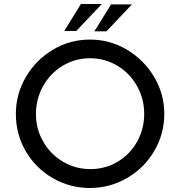

<svg xmlns="http://www.w3.org/2000/svg" viewBox="-20 -928 897 956"><path d="M428 -731Q527 -731 612 -680.5Q697 -630 747.5 -545Q798 -460 798 -361Q798 -261 748 -176Q698 -91 612.5 -41.5Q527 8 428 8Q328 8 243 -41Q158 -90 108.5 -174.5Q59 -259 59 -361Q59 -460 109 -545Q159 -630 243.5 -680.5Q328 -731 428 -731ZM430 -86Q504 -86 565.5 -122.5Q627 -159 662.5 -222.5Q698 -286 698 -361Q698 -436 662 -500Q626 -564 564 -601Q502 -638 428 -638Q354 -638 292 -600.5Q230 -563 194.5 -499Q159 -435 159 -360Q159 -286 195 -223Q231 -160 293.5 -123Q356 -86 430 -86ZM360 -774H300L383 -908H487ZM510 -772H450L533 -906H637Z"/></svg>

Font: Josefin Sans
Style: Regular
Weight: 400
Designer: Santiago Orozco
Foundry: Typemade
Version: Version 2.000